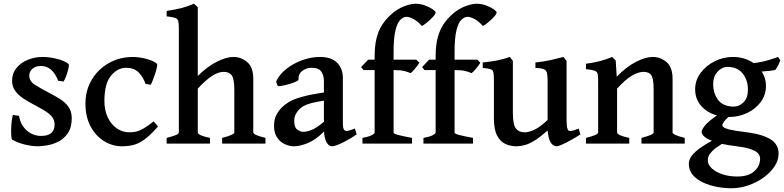

<svg xmlns="http://www.w3.org/2000/svg" viewBox="-20 -777 4245 1039"><path d="M183.1 14.6Q154.8 14.6 116.9 5.9Q79.1 -2.9 46.4 -21Q43 -22.5 41.5 -37.4Q40 -52.2 40.3 -74Q40.5 -95.7 43 -117.7Q45.4 -139.6 49.8 -155.3L83 -149.9Q90.8 -101.6 124.3 -71.5Q157.7 -41.5 202.6 -41.5Q275.4 -41.5 275.4 -103.5Q275.4 -129.9 258.1 -148.7Q240.7 -167.5 213.6 -183.1Q186.5 -198.7 156.7 -214.4Q129.9 -228.5 104.2 -245.6Q78.6 -262.7 62 -285.6Q45.4 -308.6 45.4 -339.4Q45.4 -379.9 69.1 -408.9Q92.8 -438 130.6 -453.4Q168.5 -468.8 210 -468.8Q248 -468.8 288.6 -458.5Q329.1 -448.2 350.6 -431.2Q355 -427.7 350.6 -408Q346.2 -388.2 338.4 -366.5Q330.6 -344.7 323.7 -335.9L294.9 -339.8Q263.7 -419.9 202.1 -419.9Q171.9 -419.9 155 -404.3Q138.2 -388.7 138.2 -368.7Q138.2 -337.4 169.4 -317.9Q200.7 -298.3 248.5 -272.9Q276.9 -258.8 304.4 -241.5Q332 -224.1 350.1 -199.5Q368.2 -174.8 368.2 -138.2Q368.2 -86.4 346.9 -55.7Q325.7 -24.9 294.4 -9.8Q263.2 5.4 232.7 10Q202.1 14.6 183.1 14.6Z M640.1 14.6Q588.9 14.6 543.7 -12.9Q498.5 -40.5 470.5 -92.5Q442.4 -144.5 442.4 -216.8Q442.4 -287.1 475.8 -344.2Q509.3 -401.4 567.9 -435.1Q626.5 -468.8 701.2 -468.8Q722.7 -468.8 748.5 -463.9Q774.4 -459 797.1 -450.4Q819.8 -441.9 830.6 -430.2Q831.5 -424.3 828.1 -408.9Q824.7 -393.6 818.6 -375Q812.5 -356.4 806.2 -340.8Q799.8 -325.2 795.4 -318.4L767.6 -323.2Q754.4 -360.8 729.7 -385.5Q705.1 -410.2 662.1 -410.2Q616.2 -410.2 580.8 -367.7Q545.4 -325.2 544.9 -231.9Q544.9 -179.2 563.5 -140.9Q582 -102.5 612.8 -81.8Q643.6 -61 680.2 -61Q698.7 -61 715.3 -64.5Q731.9 -67.9 754.4 -80.3Q776.9 -92.8 811.5 -120.1L835.4 -92.8Q793 -44.4 760.5 -21.5Q728 1.5 699.5 8.1Q670.9 14.6 640.1 14.6Z M881.8 0V-30.8Q914.1 -39.1 930.9 -45.9Q947.8 -52.7 947.8 -60.5V-624Q947.8 -651.4 944.3 -663.6Q940.9 -675.8 927.2 -680.4Q913.6 -685.1 881.8 -688.5V-717.8Q932.6 -725.6 964.6 -734.1Q996.6 -742.7 1029.8 -756.8L1050.3 -737.8V-365.7Q1101.6 -417 1153.1 -442.9Q1204.6 -468.8 1242.7 -468.8Q1284.7 -468.8 1317.6 -441.2Q1350.6 -413.6 1350.6 -349.6V-60.5Q1350.6 -54.2 1364.3 -47.4Q1377.9 -40.5 1416.5 -30.8V0H1182.1V-30.8Q1217.3 -40 1232.7 -47.1Q1248 -54.2 1248 -60.5V-289.6Q1248 -349.1 1234.4 -368.7Q1220.7 -388.2 1190.4 -388.2Q1160.6 -388.2 1125.7 -365Q1090.8 -341.8 1050.3 -297.4V-60.5Q1050.3 -44.4 1116.2 -30.8V0Z M1571.8 14.6Q1545.9 14.6 1520.8 2.9Q1495.6 -8.8 1479.2 -33.4Q1462.9 -58.1 1462.9 -95.7Q1462.9 -130.4 1475.1 -154.1Q1487.3 -177.7 1505.4 -195.8Q1521 -211.4 1544.4 -225.6Q1567.9 -239.7 1611.8 -252.4Q1655.8 -265.1 1732.9 -276.4V-337.9Q1732.9 -369.1 1718.3 -390.1Q1703.6 -411.1 1663.1 -410.2Q1637.2 -409.7 1615 -392.6Q1592.8 -375.5 1595.7 -346.2Q1596.2 -341.8 1581.5 -335.2Q1566.9 -328.6 1546.1 -322.5Q1525.4 -316.4 1507.3 -313Q1489.3 -309.6 1483.4 -311L1474.1 -335Q1489.7 -371.6 1526.9 -401.9Q1564 -432.1 1612.8 -450.4Q1661.6 -468.8 1711.4 -468.8Q1773.9 -468.8 1804.7 -437Q1835.4 -405.3 1835.4 -355V-106.4Q1835.4 -68.4 1855 -68.4Q1861.8 -68.4 1871.3 -71Q1880.9 -73.7 1900.4 -81.5L1910.2 -49.8Q1868.7 -21.5 1830.8 -3.4Q1793 14.6 1776.4 14.6Q1759.3 14.6 1747.3 -6.8Q1735.4 -28.3 1733.4 -65.4Q1689.5 -21 1646.5 -3.2Q1603.5 14.6 1571.8 14.6ZM1620.1 -63.5Q1642.1 -63.5 1669.2 -75.2Q1696.3 -86.9 1732.9 -118.2V-232.4Q1689 -225.6 1663.3 -218.5Q1637.7 -211.4 1623.8 -203.6Q1609.9 -195.8 1600.6 -186.5Q1587.9 -173.8 1580.1 -158.4Q1572.3 -143.1 1572.3 -121.6Q1572.3 -86.4 1589.8 -75Q1607.4 -63.5 1620.1 -63.5Z M1941.4 0V-30.8Q1974.6 -36.6 1991 -45.2Q2007.3 -53.7 2007.3 -59.6V-397.9H1946.8L1934.1 -414.1L1972.2 -454.1H2007.3V-469.2Q2007.3 -530.8 2018.3 -572.8Q2029.3 -614.7 2049.1 -644.3Q2068.8 -673.8 2094.7 -697.3Q2127.4 -727.5 2165 -742.2Q2202.6 -756.8 2228.5 -756.8Q2254.9 -756.8 2279.8 -747.6Q2304.7 -738.3 2321 -727.1Q2337.4 -715.8 2337.4 -710Q2337.4 -701.2 2322.8 -685.3Q2308.1 -669.4 2290.5 -655.3Q2272.9 -641.1 2263.2 -636.2Q2240.2 -662.1 2217.5 -674.1Q2194.8 -686 2180.2 -686Q2163.6 -686 2147.2 -670.7Q2130.9 -655.3 2120.4 -614.3Q2109.9 -573.2 2109.9 -496.1V-454.1H2232.9L2249.5 -437.5Q2240.2 -422.4 2225.3 -404.8Q2210.4 -387.2 2201.7 -380.9Q2190.4 -386.7 2169.7 -392.3Q2148.9 -397.9 2109.9 -397.9V-59.6Q2109.9 -53.7 2131.1 -47.6Q2152.3 -41.5 2209.5 -30.8V0Z M2271.5 0V-30.8Q2304.7 -36.6 2321 -45.2Q2337.4 -53.7 2337.4 -59.6V-397.9H2276.9L2264.2 -414.1L2302.2 -454.1H2337.4V-469.2Q2337.4 -530.8 2348.4 -572.8Q2359.4 -614.7 2379.2 -644.3Q2398.9 -673.8 2424.8 -697.3Q2457.5 -727.5 2495.1 -742.2Q2532.7 -756.8 2558.6 -756.8Q2585 -756.8 2609.9 -747.6Q2634.8 -738.3 2651.1 -727.1Q2667.5 -715.8 2667.5 -710Q2667.5 -701.2 2652.8 -685.3Q2638.2 -669.4 2620.6 -655.3Q2603 -641.1 2593.3 -636.2Q2570.3 -662.1 2547.6 -674.1Q2524.9 -686 2510.3 -686Q2493.7 -686 2477.3 -670.7Q2460.9 -655.3 2450.4 -614.3Q2439.9 -573.2 2439.9 -496.1V-454.1H2563L2579.6 -437.5Q2570.3 -422.4 2555.4 -404.8Q2540.5 -387.2 2531.7 -380.9Q2520.5 -386.7 2499.8 -392.3Q2479 -397.9 2439.9 -397.9V-59.6Q2439.9 -53.7 2461.2 -47.6Q2482.4 -41.5 2539.6 -30.8V0Z M2773.9 14.6Q2743.7 14.6 2715.8 2.4Q2688 -9.8 2670.4 -42.5Q2652.8 -75.2 2652.8 -136.2V-339.8Q2652.8 -371.1 2650.1 -384.5Q2647.5 -397.9 2635 -402.3Q2622.6 -406.7 2592.3 -409.7V-439Q2636.7 -443.4 2669.2 -449.7Q2701.7 -456.1 2739.3 -468.8L2755.4 -447.3V-165.5Q2755.4 -102.5 2771.7 -81.8Q2788.1 -61 2817.9 -61Q2842.3 -61 2872.3 -75.2Q2902.3 -89.4 2943.4 -127.9V-339.8Q2943.4 -369.1 2939.5 -383.5Q2935.5 -397.9 2921.6 -403.1Q2907.7 -408.2 2877.4 -409.7V-439Q2921.9 -443.4 2959 -451.7Q2996.1 -460 3028.8 -468.8L3045.9 -447.3V-133.8Q3045.9 -104 3048.3 -89.6Q3050.8 -75.2 3057.1 -70.3Q3063 -66.9 3074.7 -68.8Q3086.4 -70.8 3111.3 -81.5L3121.1 -49.8Q3097.2 -34.2 3070.3 -19.3Q3043.5 -4.4 3022 5.1Q3000.5 14.6 2992.2 14.6Q2975.1 14.6 2961.7 -3.2Q2948.2 -21 2943.4 -71.3Q2902.8 -34.7 2872.6 -16.1Q2842.3 2.4 2818.6 8.5Q2794.9 14.6 2773.9 14.6Z M3150.9 0V-30.8Q3183.1 -39.1 3200 -45.9Q3216.8 -52.7 3216.8 -60.5V-339.8Q3216.8 -365.2 3214.1 -377.4Q3211.4 -389.6 3197.8 -394.5Q3184.1 -399.4 3150.9 -402.8V-432.1Q3192.9 -437.5 3226.3 -446.3Q3259.8 -455.1 3292.5 -468.8L3312 -449.2L3317.4 -361.8Q3369.6 -416 3421.6 -442.4Q3473.6 -468.8 3511.7 -468.8Q3553.7 -468.8 3586.7 -441.2Q3619.6 -413.6 3619.6 -349.6V-60.5Q3619.6 -54.2 3633.3 -47.4Q3647 -40.5 3685.5 -30.8V0H3451.2V-30.8Q3486.3 -40 3501.7 -47.1Q3517.1 -54.2 3517.1 -60.5V-294.4Q3517.1 -350.1 3504.9 -369.1Q3492.7 -388.2 3461.9 -388.2Q3436.5 -388.2 3401.6 -368.9Q3366.7 -349.6 3319.3 -297.4V-60.5Q3319.3 -44.4 3385.3 -30.8V0Z M3938 241.7Q3901.4 241.7 3861.1 234.4Q3820.8 227.1 3785.9 211.2Q3751 195.3 3729.2 170.2Q3707.5 145 3707.5 109.4Q3707.5 92.8 3717.3 75Q3727.1 57.1 3753.9 35.2Q3780.8 13.2 3832.5 -15.1Q3776.9 -36.6 3776.9 -64.9Q3776.9 -74.7 3794.4 -97.2Q3812 -119.6 3859.4 -152.3Q3806.6 -167 3774.2 -204.1Q3741.7 -241.2 3741.7 -293.9Q3741.7 -341.8 3770.8 -381.6Q3799.8 -421.4 3846.7 -445.1Q3893.6 -468.8 3946.8 -468.8Q3979 -468.8 4007.3 -460Q4035.6 -451.2 4058.1 -435.5Q4103 -440.9 4137 -451.2Q4170.9 -461.4 4190.4 -468.8L4202.6 -451.7Q4198.7 -439.9 4191.7 -425Q4184.6 -410.2 4174.8 -397.9Q4158.2 -395 4140.6 -393.1Q4123 -391.1 4102.1 -390.1Q4125 -354 4125 -313Q4125 -263.2 4096.7 -225.1Q4068.4 -187 4022.9 -165.5Q3977.5 -144 3925.8 -144H3921.9Q3901.9 -126 3895.3 -114.7Q3888.7 -103.5 3888.7 -100.6Q3888.7 -94.2 3896.2 -88.1Q3903.8 -82 3928.5 -75.9Q3953.1 -69.8 4003.9 -63.5Q4078.6 -54.7 4119.9 -38.1Q4161.1 -21.5 4177.2 1.5Q4193.4 24.4 4193.4 53.7Q4193.4 90.3 4170.9 124Q4148.4 157.7 4111.3 184.3Q4074.2 210.9 4029.1 226.3Q3983.9 241.7 3938 241.7ZM3951.2 -200.2Q3980 -200.2 4003.7 -223.4Q4027.3 -246.6 4027.3 -293Q4027.3 -343.3 3999 -379.2Q3970.7 -415 3915.5 -415Q3899.4 -415 3881.8 -404.5Q3864.3 -394 3851.8 -373.5Q3839.4 -353 3839.4 -321.8Q3839.4 -271.5 3866.5 -235.8Q3893.6 -200.2 3951.2 -200.2ZM3969.7 178.2Q4030.3 178.2 4061.8 149.7Q4093.3 121.1 4093.3 81.5Q4093.3 66.9 4083.3 54.2Q4073.2 41.5 4045.2 31Q4017.1 20.5 3962.9 14.2Q3941.4 11.7 3922.4 8.3Q3903.3 4.9 3886.7 1.5Q3851.6 23.4 3835.2 39.8Q3818.8 56.2 3814.5 68.4Q3810.1 80.6 3810.1 90.3Q3810.1 113.8 3831.5 133.8Q3853 153.8 3889.2 166Q3925.3 178.2 3969.7 178.2Z"/></svg>

Font: David Libre Medium
Style: Regular
Weight: 500
Designer: Ismar David, J. Victor Gaultney, Annie Olsen and Meir Sadan
Foundry: Monotype Imaging Inc. & SIL International
Version: Version 1.100; ttfautohint (v1.8.4.7-5d5b)